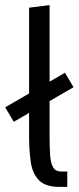

<svg xmlns="http://www.w3.org/2000/svg" viewBox="-47 -730 307 750"><path d="M191.7 -60 185 0Q129.7 0 104.6 -26.5Q79.5 -53 73.1 -97.5Q66.7 -142 66.7 -196V-700L146.7 -710V-196Q146.7 -156 148.7 -125.1Q150.7 -94.2 160.2 -77.1Q169.7 -60 191.7 -60ZM191.7 -60H215.8V0H185ZM206.8 -445.8 240.2 -389.3 6.7 -254.2 -26.7 -310.8Z"/></svg>

Font: Epunda Slab Light
Style: Regular
Weight: 300
Designer: Simon Atzbach
Foundry: typofactur
Version: Version 1.102